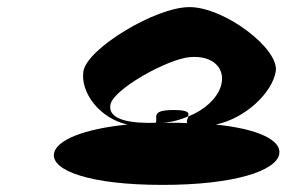

<svg xmlns="http://www.w3.org/2000/svg" viewBox="-20 -715 827 541"><path d="M132 -282C125 -234 234 -194 438 -194C641 -194 760 -234 767 -282C773 -320 707 -352 588 -364C674 -382 748 -456 757 -514C767 -578 612 -695 514 -695C418 -695 225 -578 215 -514C206 -456 259 -382 339 -364C216 -352 138 -320 132 -282ZM291 -419C296 -462 452 -549 515 -554C581 -560 618 -521 602 -471C591 -437 556 -405 511 -387C509 -381 504 -373 508 -368C494 -369 479 -369 465 -369C449 -369 432 -369 418 -368L419 -369C354 -367 284 -375 291 -419ZM418 -368C454 -368 482 -375 510 -387C513 -397 512 -405 469 -405C399 -405 428 -381 418 -368Z"/></svg>

Font: Ampere
Style: SCSuExtIta
Weight: 400
Version: Version 1